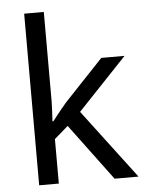

<svg xmlns="http://www.w3.org/2000/svg" viewBox="-54 -803 642 847"><g transform="rotate(-5 267.0 -380.0)"><path d="M172 -363Q172 -347 170.5 -321Q169 -295 168 -276H172Q178 -284 190 -299Q202 -314 214.5 -329.5Q227 -345 236 -355L407 -536H510L293 -307L525 0H419L233 -250L172 -197V0H85V-760H172Z"/></g></svg>

Font: hexukorean05
Style: Book
Weight: 400
Designer: Jelle Bosma - Monotype Design Team
Foundry: Monotype Imaging Inc.
Version: Version 2.003